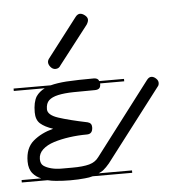

<svg xmlns="http://www.w3.org/2000/svg" viewBox="-42 -525 503 556"><g transform="rotate(-5 210.0 -247.0)"><path d="M321 -280H251V-279Q251 -269 246.5 -265.5Q242 -262 234 -262Q198 -262 171.5 -261.5Q145 -261 127 -257Q109 -253 100 -244.5Q91 -236 91 -219Q91 -202 121.5 -192Q152 -182 205 -171Q217 -168 217 -156Q217 -136 200 -136Q174 -136 149 -132.5Q124 -129 103.5 -122.5Q83 -116 70.5 -104.5Q58 -93 58 -77Q58 -63 66.5 -57Q75 -51 88.5 -47.5Q102 -44 118 -44H149Q181 -44 199 -49Q217 -54 227 -68L387 -278Q393 -286 400 -286Q407 -286 413.5 -280Q420 -274 420 -267Q420 -260 416 -256L256 -47Q247 -36 237 -28Q231 -24 224 -21H321V-14H206Q196 -11 183 -10Q165 -8 140 -8Q120 -8 99 -10Q87 -11 75 -14H0V-21H57Q42 -27 33 -38Q22 -51 22 -73Q22 -112 45.5 -132Q69 -152 104 -161Q80 -169 67.5 -180Q55 -191 55 -213Q55 -243 65 -259Q74 -272 90 -280H0V-287H108Q127 -292 154 -294Q188 -296 234 -296Q246 -296 249 -287H321ZM141 -342Q136 -333 126 -333Q118 -333 112 -340Q106 -347 106 -354Q106 -360 111 -366L197 -478Q200 -482 203.5 -484Q207 -486 210 -486Q217 -486 224.5 -480Q232 -474 232 -467Q232 -461 227 -453Z"/></g></svg>

Font: Gruenewald VA 3. Klasse
Style: Regular
Weight: 400
Designer: Peter Wiegel
Foundry: Peter Wiegel, nach dem Schriftentwurf von Dr. H. Gr¸newald
Version: Version 0.007